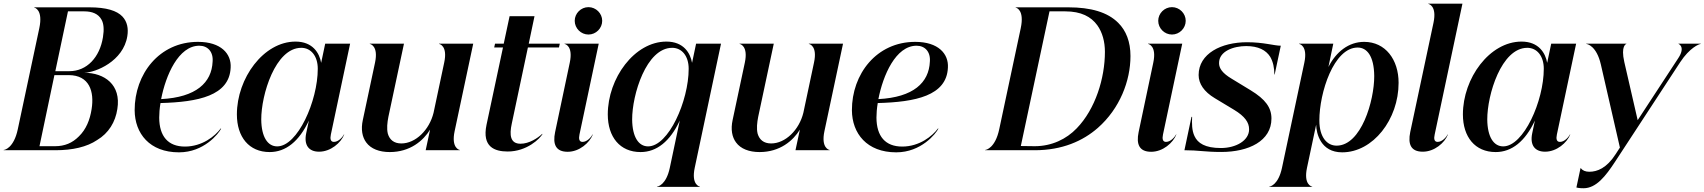

<svg xmlns="http://www.w3.org/2000/svg" viewBox="-35 -820 9303 1048"><path d="M660 -623C666.5 -663.5 660 -701.5 633 -730C603 -761.5 546.5 -780 452 -780H151.5V-778.5C154.5 -778.5 201 -767 179.5 -666L62 -114C40.5 -13 -8.5 -1.5 -15 -1.5V0H267.5C361.5 0 439.5 -18 495 -55.5C558 -93 595 -154 605.5 -225C627 -357.5 536 -422.5 424 -423C486.5 -423.5 638.5 -485.5 660 -623ZM265.5 -22H180.5L262 -410H339.5C453.5 -410 480.5 -320 465 -224C456 -166 435 -113.5 395.5 -75.5C360 -39.5 318 -22 265.5 -22ZM344 -431.5H267L336 -758H425C467.5 -758 502 -745 519.5 -712C531 -691 534 -659.5 527 -617C509.5 -507 439 -431.5 344 -431.5Z M700 -218C701 -91.5 781.5 11.5 942 11.5C1078.5 11.5 1158 -90.5 1172 -117.5L1170 -119C1139 -77 1068.5 -20 974.5 -20C882.5 -20 834.5 -76 834 -178C834 -200 836 -228 841 -257.5C1046 -263 1217.5 -297 1224 -451C1228.5 -526 1172 -591.5 1045.5 -591.5C834 -591.5 699.5 -415.5 700 -218ZM844.5 -279C869.5 -408.5 939 -570.5 1053 -570.5C1099 -570.5 1130 -537 1125.5 -483.5C1120.5 -369 1036 -289 844.5 -279Z M1437 10C1525 10 1598 -48.5 1651 -162L1636.5 -93.5C1622.5 -28 1650.5 8 1706.5 8C1770 8 1826 -40.5 1844 -86H1842.5C1835 -72 1813 -45.5 1787.5 -45.5C1769 -45.5 1766 -62.5 1771 -86L1876 -581.5H1740L1718 -477C1708.5 -530.5 1672 -593 1578 -593C1403.5 -593 1258 -393 1258 -195.5C1258 -72.5 1324 10 1437 10ZM1478 -21C1426.5 -21 1392 -71.5 1391 -167.5C1390.5 -302.5 1468 -559 1609.5 -559C1661.5 -559 1699.5 -515.5 1699.5 -444.5C1699.5 -269 1589.5 -21 1478 -21Z M2446.5 -104 2548 -581.5H2361.5V-580C2364.5 -580 2409.5 -569.5 2389.5 -478L2331.5 -204.5C2308.5 -110.5 2233.5 -37 2155.5 -37C2114.5 -37 2091.5 -58 2082 -90C2075 -117.5 2079 -152 2085 -182.5L2170 -581.5H1983.5V-580C1986.5 -580 2031.5 -569.5 2012 -478L1945.5 -165.5C1934 -113 1942.5 -71.5 1964 -42.5C1989.5 -7.5 2035.5 10 2092.5 10C2203.5 10 2275.5 -52 2312.5 -112.5L2288.5 0H2475V-1.5C2472 -1.5 2427 -12 2446.5 -104Z M2758.5 -145.5 2846.5 -561H3016L3020.5 -581.5H2851L2882.5 -731.5H2746.5L2714.5 -581.5H2667L2662.5 -561H2710.5L2620.5 -138.5C2595.5 -18 2664.5 7 2736.5 7C2841.5 7 2913 -64 2926.5 -89H2924C2902 -67.5 2853 -35 2806 -35.5C2750.5 -35.5 2744.5 -82 2758.5 -145.5Z M3075 -478 2995 -99C2981 -32.5 2998.5 8.5 3063.5 8.5C3127.5 8.5 3183 -40.5 3201 -86H3199.5C3192 -72 3170 -45.5 3144.5 -45.5C3126 -45.5 3123 -62.5 3128 -86L3233 -581.5H3046.5V-580C3049.5 -580 3094.5 -569.5 3075 -478ZM3177 -631.5C3218 -631.5 3252 -665.5 3252 -706.5C3252 -747 3218 -781 3177 -781C3136 -781 3102 -747 3102 -706.5C3102 -665.5 3136 -631.5 3177 -631.5Z M3461.5 10C3549.5 10 3622.5 -48.5 3675.5 -162L3621 96C3601.5 188 3557 198.5 3551 198.5V200H3785.5V198.5C3782.5 198.5 3737.5 188 3757 96L3900.5 -581.5H3764.5L3742.5 -477C3733 -530.5 3696.5 -593 3602.5 -593C3428 -593 3282.5 -393 3282.5 -195.5C3282.5 -72.5 3348.5 10 3461.5 10ZM3502.5 -21C3451 -21 3416.5 -71.5 3415.5 -167.5C3415 -302.5 3492.5 -559 3634 -559C3686 -559 3724 -515.5 3724 -444.5C3724 -269 3614 -21 3502.5 -21Z M4465 -104 4566.5 -581.5H4380V-580C4383 -580 4428 -569.5 4408 -478L4350 -204.5C4327 -110.5 4252 -37 4174 -37C4133 -37 4110 -58 4100.5 -90C4093.5 -117.5 4097.5 -152 4103.5 -182.5L4188.5 -581.5H4002V-580C4005 -580 4050 -569.5 4030.5 -478L3964 -165.5C3952.5 -113 3961 -71.5 3982.5 -42.5C4008 -7.5 4054 10 4111 10C4222 10 4294 -52 4331 -112.5L4307 0H4493.5V-1.5C4490.5 -1.5 4445.5 -12 4465 -104Z M4615 -218C4616 -91.5 4696.5 11.5 4857 11.5C4993.5 11.5 5073 -90.5 5087 -117.5L5085 -119C5054 -77 4983.5 -20 4889.5 -20C4797.5 -20 4749.5 -76 4749 -178C4749 -200 4751 -228 4756 -257.5C4961 -263 5132.5 -297 5139 -451C5143.5 -526 5087 -591.5 4960.5 -591.5C4749 -591.5 4614.5 -415.5 4615 -218ZM4759.5 -279C4784.5 -408.5 4854 -570.5 4968 -570.5C5014 -570.5 5045 -537 5040.5 -483.5C5035.5 -369 4951 -289 4759.5 -279Z M5342 0H5613.5C5763 0 5876 -50.5 5957.5 -122C6077 -227 6135.5 -378.5 6135.5 -514C6135.5 -592.5 6111.5 -653 6068.5 -695.5C6010.5 -753.5 5919.5 -780 5796 -780H5508.5V-778.5C5511.5 -778.5 5558 -767 5536.5 -666L5419 -114C5397.5 -13 5348.5 -1.5 5342 -1.5ZM5537 -23 5693.5 -758H5779.5C5866 -758 5920.5 -729 5954.5 -682C5982.5 -643 5996 -592 5996 -537C5996 -393.5 5944 -224.5 5842 -119.5C5786 -61 5706 -22 5613 -22Z M6260 -478 6180 -99C6166 -32.5 6183.5 8.5 6248.5 8.5C6312.5 8.5 6368 -40.5 6386 -86H6384.5C6377 -72 6355 -45.5 6329.5 -45.5C6311 -45.5 6308 -62.5 6313 -86L6418 -581.5H6231.5V-580C6234.5 -580 6279.5 -569.5 6260 -478ZM6362 -631.5C6403 -631.5 6437 -665.5 6437 -706.5C6437 -747 6403 -781 6362 -781C6321 -781 6287 -747 6287 -706.5C6287 -665.5 6321 -631.5 6362 -631.5Z M6631 9.5C6781 9.5 6905 -50.5 6905 -173C6905 -232.5 6872.5 -278 6791 -327.5L6687.5 -390.5C6638 -420 6619 -447 6619 -475C6618 -541.5 6700 -568.5 6767 -568.5C6833 -568.5 6875.5 -546.5 6898.5 -509.5C6914.5 -481.5 6920.5 -450 6921 -413H6922.5L6956 -570.5C6919.5 -570.5 6863 -589.5 6771.5 -589.5C6631 -589.5 6507.5 -527.5 6507.5 -410.5C6507.5 -363 6537.5 -319 6595 -284.5L6702 -220C6759.5 -185 6783 -152 6783 -114.5C6783.5 -53 6711.5 -12 6629 -12C6542.5 -12 6502.5 -39 6485 -77C6470 -108.5 6470.5 -147 6472 -182H6468.5L6430 0C6507.5 0 6541.5 9.5 6631 9.5Z M6893 200H7127.5V198.5C7124.5 198.5 7079.5 188 7099 96L7149 -139.5C7150 -91.5 7173.5 11.5 7291 11.5C7460 11.5 7599 -168.5 7599 -368C7599 -495 7527 -591.5 7411 -591.5C7326 -591.5 7257.5 -536.5 7216 -454.5L7242.5 -581.5H7056V-580C7059 -580 7104 -569.5 7084.5 -478L6962.5 96C6943 188 6899 198.5 6893 198.5ZM7166.5 -163C7166.5 -314 7245 -560.5 7375.5 -560.5C7425.5 -560.5 7465 -515.5 7466 -405C7466.5 -270.5 7395 -25 7260.5 -25C7209.5 -25 7166.5 -69.5 7166.5 -163Z M7789.5 -696 7662.5 -99C7649 -32.5 7666 8 7731 8C7795 8 7850.5 -40.5 7868.5 -86H7867C7859.5 -72 7837.5 -45.5 7812 -45.5C7793.5 -45.5 7790.5 -62.5 7796 -86L7947.5 -800H7761V-798.5C7764 -798.5 7809 -788 7789.5 -696Z M8129 10C8217 10 8290 -48.5 8343 -162L8328.5 -93.5C8314.5 -28 8342.5 8 8398.5 8C8462 8 8518 -40.5 8536 -86H8534.5C8527 -72 8505 -45.5 8479.5 -45.5C8461 -45.5 8458 -62.5 8463 -86L8568 -581.5H8432L8410 -477C8400.5 -530.5 8364 -593 8270 -593C8095.5 -593 7950 -393 7950 -195.5C7950 -72.5 8016 10 8129 10ZM8170 -21C8118.5 -21 8084 -71.5 8083 -167.5C8082.5 -302.5 8160 -559 8301.5 -559C8353.5 -559 8391.5 -515.5 8391.5 -444.5C8391.5 -269 8281.5 -21 8170 -21Z M8608.5 207.5C8678 207.5 8729.5 140.5 8779.5 64.5L9136 -480.5C9187.5 -559 9239 -580 9248 -580V-581.5H9126.5V-580.5C9127.5 -580.5 9166 -564.5 9126.5 -504L8904 -164L8831 -481.5C8811 -569.5 8840.5 -580 8842 -580V-581.5H8623.5V-580C8630.5 -580 8680 -568 8703 -468L8807 -14.5L8784 21C8734.5 98.5 8682.5 117.5 8640 117.5C8618.5 117.5 8602.5 110.5 8594 98H8592L8569.5 203.5C8575 205 8586.5 207.5 8608.5 207.5Z"/></svg>

Font: Beautique Display
Style: Bold
Weight: 700
Italic angle: -12°
Designer: Nhat-Quang Ngo
Version: Version 1.100;Glyphs 3.2.3 (3260)